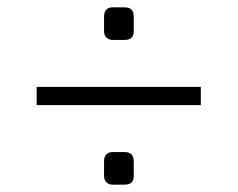

<svg xmlns="http://www.w3.org/2000/svg" viewBox="-20 -618 649 524"><path d="M264 -532V-573Q264 -585 270 -591.5Q276 -598 288 -598H320Q345 -598 345 -573V-532Q345 -509 320 -509H288Q277 -509 270.5 -515.5Q264 -522 264 -532ZM80 -381H528V-331H80ZM264 -137V-178Q264 -190 270 -196.5Q276 -203 288 -203H320Q345 -203 345 -178V-137Q345 -114 320 -114H288Q277 -114 270.5 -120.5Q264 -127 264 -137Z"/></svg>

Font: Exo Light
Style: Regular
Weight: 300
Designer: Natanael Gama
Foundry: Natanael Gama
Version: Version 1.500; ttfautohint (v1.6)